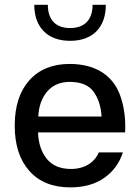

<svg xmlns="http://www.w3.org/2000/svg" viewBox="-20 -790 588 815"><path d="M511.2 -228C511.7 -236.3 511.7 -244.1 511.7 -252.4C511.7 -300.8 504.4 -345.2 489.7 -385.7C460.4 -466.3 390.1 -518.6 275.4 -518.6C203.6 -518.6 146.5 -495.6 105 -449.7C63.5 -403.3 42.5 -339.4 42.5 -256.8C42.5 -174.3 63.5 -110.4 105 -64C146.5 -17.6 204.1 5.4 278.8 5.4C336.9 5.4 384.8 -8.3 423.3 -35.6C461.4 -62.5 487.3 -98.6 501.5 -143.1H399.4C383.3 -104 342.8 -72.8 281.7 -72.8C236.3 -72.8 202.1 -86.9 178.7 -115.7C155.3 -144.5 143.1 -181.6 141.6 -228ZM142.6 -295.4C144.5 -338.9 157.2 -374.5 180.7 -401.9C203.6 -428.7 235.8 -442.4 276.4 -442.4C323.7 -442.4 357.4 -428.2 377.4 -400.4C397.5 -372.6 408.7 -337.4 411.1 -295.4ZM373 -769.5C373 -705.1 337.9 -670.9 277.8 -670.9C217.3 -670.9 183.1 -705.1 183.1 -769.5H125.5C125.5 -673.3 182.6 -616.7 277.8 -616.7C373 -616.7 429.2 -673.3 429.2 -769.5Z"/></svg>

Font: Estedad Medium
Style: Regular
Weight: 500
Designer: Amin Abedi
Version: Version 7.3